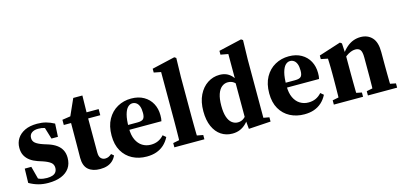

<svg xmlns="http://www.w3.org/2000/svg" viewBox="-65 -1159 3372 1606"><g transform="rotate(-15 1620.5 -356.5)"><path d="M196 15Q150 15 110 4Q70 -7 32 -29L35 -152H92L127 -19H81V-63Q110 -46 136 -37Q162 -28 196 -28Q224 -28 244 -35Q264 -42 274 -57Q284 -72 284 -93Q284 -122 263 -139Q242 -156 198 -171L155 -185Q120 -197 93.5 -216Q67 -235 51.5 -263Q36 -291 36 -331Q36 -376 58.5 -411Q81 -446 124 -467Q167 -488 231 -488Q273 -488 308 -478.5Q343 -469 378 -450L372 -337H316L279 -459H325V-413Q301 -431 280.5 -438Q260 -445 229 -445Q194 -445 173 -429.5Q152 -414 152 -385Q152 -358 172.5 -341Q193 -324 238 -309L279 -296Q319 -283 347 -263Q375 -243 390 -214.5Q405 -186 405 -147Q405 -95 380 -59Q355 -23 308.5 -4Q262 15 196 15Z M584 -420V-473H761V-420ZM645 15Q580 15 543 -17Q506 -49 506 -119Q506 -147 506.5 -170.5Q507 -194 507 -227L508 -420H445V-465L552 -481L504 -448L580 -618H659L656 -456V-440V-125Q656 -90 671 -74.5Q686 -59 708 -59Q724 -59 737 -65Q750 -71 764 -83L785 -65Q773 -39 753.5 -21Q734 -3 707 6Q680 15 645 15Z M1049 15Q980 15 925.5 -13.5Q871 -42 839.5 -96.5Q808 -151 808 -230Q808 -313 840 -370.5Q872 -428 926 -458Q980 -488 1045 -488Q1108 -488 1153.5 -462Q1199 -436 1223 -391.5Q1247 -347 1247 -290Q1247 -274 1246 -263Q1245 -252 1242 -239H870V-281H1045Q1084 -281 1097.5 -295.5Q1111 -310 1111 -346Q1111 -382 1102.5 -404Q1094 -426 1079 -436.5Q1064 -447 1046 -447Q1024 -447 1005.5 -429Q987 -411 975.5 -369Q964 -327 964 -253Q964 -192 983 -152Q1002 -112 1034.5 -92Q1067 -72 1107 -72Q1143 -72 1171 -85Q1199 -98 1221 -123L1247 -101Q1227 -62 1198.5 -36.5Q1170 -11 1133 2Q1096 15 1049 15Z M1290 0V-37L1381 -55H1456L1550 -37V0ZM1342 0Q1344 -31 1344.5 -66.5Q1345 -102 1345.5 -138.5Q1346 -175 1346 -210V-637L1285 -649V-682L1484 -728L1499 -718L1495 -554V-210Q1495 -175 1495.5 -138.5Q1496 -102 1496.5 -66.5Q1497 -31 1499 0Z M1790 15Q1736 15 1693.5 -13Q1651 -41 1626.5 -95.5Q1602 -150 1602 -228Q1602 -310 1630.5 -368Q1659 -426 1706.5 -457Q1754 -488 1810 -488Q1842 -488 1867 -478Q1892 -468 1912.5 -447Q1933 -426 1951 -393H1972L1961 -346Q1934 -379 1912.5 -394.5Q1891 -410 1861 -410Q1833 -410 1809.5 -391.5Q1786 -373 1772.5 -334Q1759 -295 1759 -233Q1759 -175 1771.5 -137.5Q1784 -100 1807 -82Q1830 -64 1859 -64Q1891 -64 1915.5 -85.5Q1940 -107 1962 -139L1972 -89H1951Q1932 -55 1908 -32Q1884 -9 1855 3Q1826 15 1790 15ZM1932 12 1924 -77V-81V-397L1928 -408V-637L1863 -649V-682L2062 -728L2077 -718L2073 -552V-46L2123 -37V0Z M2414 15Q2345 15 2290.5 -13.5Q2236 -42 2204.5 -96.5Q2173 -151 2173 -230Q2173 -313 2205 -370.5Q2237 -428 2291 -458Q2345 -488 2410 -488Q2473 -488 2518.5 -462Q2564 -436 2588 -391.5Q2612 -347 2612 -290Q2612 -274 2611 -263Q2610 -252 2607 -239H2235V-281H2410Q2449 -281 2462.5 -295.5Q2476 -310 2476 -346Q2476 -382 2467.5 -404Q2459 -426 2444 -436.5Q2429 -447 2411 -447Q2389 -447 2370.5 -429Q2352 -411 2340.5 -369Q2329 -327 2329 -253Q2329 -192 2348 -152Q2367 -112 2399.5 -92Q2432 -72 2472 -72Q2508 -72 2536 -85Q2564 -98 2586 -123L2612 -101Q2592 -62 2563.5 -36.5Q2535 -11 2498 2Q2461 15 2414 15Z M2671 0V-37L2760 -55H2835L2924 -37V0ZM2722 0Q2724 -24 2724.5 -61Q2725 -98 2725.5 -138Q2726 -178 2726 -210V-257Q2726 -286 2725.5 -306.5Q2725 -327 2724.5 -345.5Q2724 -364 2723 -384L2664 -396V-427L2854 -488L2869 -477L2875 -373V-370V-210Q2875 -178 2875.5 -138Q2876 -98 2876.5 -61Q2877 -24 2879 0ZM2966 0V-37L3053 -55H3128L3219 -37V0ZM3015 0Q3017 -24 3018 -61Q3019 -98 3019 -137.5Q3019 -177 3019 -210V-315Q3019 -363 3005.5 -381Q2992 -399 2962 -399Q2944 -399 2923.5 -391Q2903 -383 2882 -367.5Q2861 -352 2842 -330L2839 -380H2856Q2884 -419 2911.5 -442.5Q2939 -466 2969 -477Q2999 -488 3032 -488Q3093 -488 3130.5 -448Q3168 -408 3168 -323V-210Q3168 -177 3168.5 -137.5Q3169 -98 3169.5 -61Q3170 -24 3172 0Z"/></g></svg>

Font: Source Serif 4 36pt
Style: Bold
Weight: 700
Designer: Frank Grießhammer
Foundry: Adobe Systems Incorporated
Version: Version 4.004;hotconv 1.0.116;makeotfexe 2.5.65601